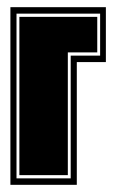

<svg xmlns="http://www.w3.org/2000/svg" viewBox="-20 -515 319 535"><path d="M9 0V-495H275V-342H194V0ZM26 -18H177V-360H259V-477H26ZM34 -27V-468H251V-369H169V-27Z"/></svg>

Font: Alumni Sans Collegiate One SC
Style: Regular
Weight: 400
Designer: Robert E. Leuschke
Foundry: Robert E. Leuschke
Version: Version 1.100